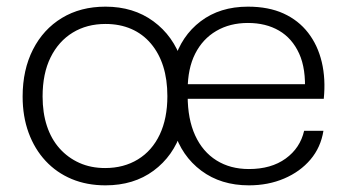

<svg xmlns="http://www.w3.org/2000/svg" viewBox="-20 -549 1046 577"><path d="M297 8Q241 8 195.5 -11Q150 -30 117 -65.5Q84 -101 66 -150Q48 -199 48 -259Q48 -339 79 -400Q110 -461 166 -495Q222 -529 297 -529Q381 -529 441 -485Q501 -441 526 -366H503Q525 -441 583 -485Q641 -529 725 -529Q787 -529 832 -508.5Q877 -488 906 -450.5Q935 -413 947 -362.5Q959 -312 953 -252H535V-296H927L896 -271Q900 -342 879 -388Q858 -434 818.5 -457Q779 -480 725 -480Q671 -480 630 -456Q589 -432 566.5 -387.5Q544 -343 544 -279V-261Q544 -191 566.5 -142Q589 -93 630.5 -67Q672 -41 728 -41Q795 -41 838.5 -72.5Q882 -104 894 -156H952Q944 -106 913 -69.5Q882 -33 834 -12.5Q786 8 728 8Q644 8 585 -36Q526 -80 503 -155L525 -154Q501 -80 441.5 -36Q382 8 297 8ZM296 -44Q352 -44 394.5 -70Q437 -96 460 -144.5Q483 -193 483 -260Q483 -310 470.5 -349.5Q458 -389 433.5 -418Q409 -447 374.5 -462Q340 -477 297 -477Q241 -477 198.5 -451Q156 -425 132 -376.5Q108 -328 108 -259Q108 -210 121 -170.5Q134 -131 159 -103Q184 -75 218.5 -59.5Q253 -44 296 -44Z"/></svg>

Font: Mona Sans ExtraLight Light
Style: Regular
Weight: 300
Version: Version 2.000